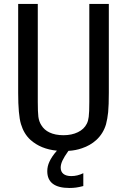

<svg xmlns="http://www.w3.org/2000/svg" viewBox="-20 -749 642 970"><path d="M431.2 -233.9Q431.2 -181.6 428.2 -158.7Q425.8 -138.2 418.5 -124Q404.8 -96.2 373.5 -81.1Q342.3 -65.9 300.8 -65.9Q258.8 -65.9 229.5 -80.1Q203.6 -92.3 189 -116.2Q177.2 -134.3 173.8 -159.2Q170.9 -182.1 170.9 -234.9V-729H71.8V-279.8Q71.8 -168.9 85.9 -122.1Q100.6 -72.8 133.8 -42.5Q186 4.4 267.6 12.2Q241.2 42 229.5 68.4Q218.8 91.3 218.8 115.7Q218.8 200.7 331.1 200.7Q349.1 200.7 364.7 198.5Q380.4 196.3 400.9 190.9V126Q371.1 140.6 340.3 140.6Q314 140.6 300.3 129.4Q286.6 118.2 286.6 97.7Q286.6 81.5 295.7 62Q304.7 42.5 325.7 13.2Q362.3 11.2 394 0Q435.5 -13.7 466.3 -41.5Q501.5 -73.7 515.6 -121.1Q522.9 -148.9 526.4 -182.1Q529.8 -217.8 529.8 -279.8V-729H431.2Z"/></svg>

Font: Hack Dev
Style: Regular
Weight: 400
Designer: Christopher Simpkins
Foundry: Christopher Simpkins
Version: Version 2.0315